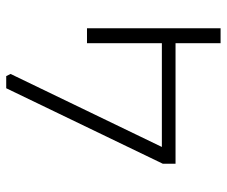

<svg xmlns="http://www.w3.org/2000/svg" viewBox="-76 -654 730 618"><g transform="rotate(-90 289.0 -345.0)"><path d="M71 -145V-186L314 -690H353L360 -676L125 -189H459V-430H507V0H459V-145Z"/></g></svg>

Font: Oxanium ExtraLight
Style: Regular
Weight: 200
Designer: Severin Meyer
Version: Version 2.000